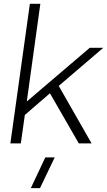

<svg xmlns="http://www.w3.org/2000/svg" viewBox="-20 -750 560 1004"><path d="M520 -500 287.1 -300.8 459 0H392.1L241.2 -262.2L109.9 -148.9L88.9 0H34.2L136.2 -730H190.9L120.1 -219.2L449.2 -500ZM141.1 233.9 216.8 73.2H266.1L189 233.9Z"/></svg>

Font: Human Sans Light
Style: Italic
Weight: 300
Italic angle: -8°
Designer: Tim Radville
Foundry: Continuum
Version: Version 1.000;FEAKit 1.0